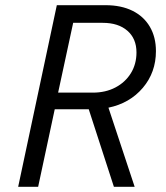

<svg xmlns="http://www.w3.org/2000/svg" viewBox="-20 -720 640 740"><path d="M50 0 199 -700H387Q447 -700 490.5 -678.5Q534 -657 557.5 -617Q581 -577 581 -523Q581 -441 530.5 -381.5Q480 -322 398 -305L499 0H419L322 -299H191L127 0ZM204 -363H338Q387 -363 425 -383Q463 -403 484.5 -438Q506 -473 506 -518Q506 -571 471 -601.5Q436 -632 376 -632H262Z"/></svg>

Font: Red Hat Mono
Style: Italic
Weight: 300
Italic angle: -12°
Monospace: yes
Designer: Pentagram, MCKL
Foundry: Pentagram, MCKL
Version: Version 1.023